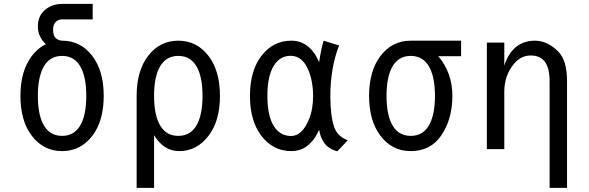

<svg xmlns="http://www.w3.org/2000/svg" viewBox="-20 -752 2970 968"><path d="M139.6 -68.4Q83 -143.1 83 -268.6Q83 -393.1 139.6 -468.8Q170.4 -509.8 211.4 -529.3Q170.9 -566.4 170.9 -618.2Q170.9 -671.9 206.8 -702.1Q242.7 -732.4 293.5 -732.4H447.3V-654.3H293.5Q272 -654.3 259.3 -639.6Q247.6 -626 247.6 -602.5Q247.6 -570.8 262.7 -558.6Q276.9 -547.4 293 -546.9Q387.2 -546.9 446.3 -468.8Q502.9 -394 502.9 -268.6Q502.9 -143.1 446.3 -68.4Q387.2 9.8 293 9.8Q198.7 9.8 139.6 -68.4ZM390.1 -129.9Q415 -181.2 415 -268.6Q415 -356 390.1 -407.2Q359.4 -470.2 293 -470.2Q226.6 -470.2 195.8 -407.2Q170.9 -356 170.9 -268.6Q170.9 -181.2 195.8 -129.9Q226.6 -66.9 293 -66.9Q359.4 -66.9 390.1 -129.9Z M976.1 -129.9Q1001 -181.2 1001 -268.6Q1001 -356 976.1 -407.2Q945.3 -470.2 878.9 -470.2Q812.5 -470.2 781.7 -407.2Q756.8 -356 756.8 -268.6Q756.8 -181.2 781.7 -129.9Q812.5 -66.9 878.9 -66.9Q945.3 -66.9 976.1 -129.9ZM668.9 -268.6Q668.9 -394 725.6 -468.8Q784.7 -546.9 878.9 -546.9Q973.1 -546.9 1032.2 -468.8Q1088.9 -394 1088.9 -268.6Q1088.9 -143.1 1032.2 -68.4Q973.1 9.8 883.3 9.8Q805.7 9.8 756.8 -70.3V195.3H668.9Z M1447.8 -66.4Q1502.9 -66.4 1537.6 -149.9Q1558.6 -200.2 1558.6 -270Q1558.6 -337.9 1536.1 -395Q1506.3 -470.7 1445.3 -470.7Q1384.3 -470.7 1353 -407.2Q1328.1 -356 1328.1 -268.6Q1328.1 -181.2 1353 -129.9Q1384.3 -66.4 1447.8 -66.4ZM1448.7 9.8Q1356 9.8 1296.9 -68.4Q1240.2 -143.1 1240.2 -268.6Q1240.2 -394 1296.9 -468.8Q1356 -546.9 1448.7 -546.9Q1542 -546.9 1588.9 -439Q1601.1 -516.6 1611.8 -546.9L1689.5 -522.9Q1645.5 -409.2 1645.5 -267.6Q1645.5 -170.9 1664.1 -113.8Q1680.2 -64.5 1733.4 -44.9L1680.7 10.7Q1634.8 -1 1611.8 -35.2Q1595.2 -60.5 1588.9 -97.7Q1541 9.8 1448.7 9.8Z M2050.8 9.8Q1956.5 9.8 1897.5 -68.4Q1840.8 -143.1 1840.8 -268.6Q1840.8 -394 1897.5 -468.8Q1956.5 -546.9 2050.8 -546.9H2304.7V-468.8H2189.5Q2260.7 -385.3 2260.7 -268.6Q2260.7 -150.9 2204.1 -68.4Q2150.4 9.8 2050.8 9.8ZM2147.9 -129.9Q2172.9 -181.2 2172.9 -268.6Q2172.9 -356 2147.9 -407.2Q2117.2 -470.2 2050.8 -470.2Q1984.4 -470.2 1953.6 -407.2Q1928.7 -356 1928.7 -268.6Q1928.7 -181.2 1953.6 -129.9Q1984.4 -66.9 2050.8 -66.9Q2117.2 -66.9 2147.9 -129.9Z M2434.6 0V-537.1H2522.5V-421.4Q2564 -546.9 2677.2 -546.9Q2739.3 -546.9 2794.4 -492.2Q2838.9 -448.2 2838.9 -341.3V195.3H2751V-341.3Q2751 -410.2 2726.1 -441.9Q2702.6 -472.2 2655.8 -472.2Q2606.4 -472.2 2571.3 -430.2Q2522.5 -372.1 2522.5 -289.1V0Z"/></svg>

Font: Consola Mono
Style: Book
Weight: 400
Monospace: yes
Designer: Wojciech Kalinowski "wmk69" (wmk69@o2.pl)
Foundry: Wojciech Kalinowski "wmk69" (wmk69@o2.pl)
Version: Version 2.1.0